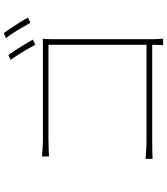

<svg xmlns="http://www.w3.org/2000/svg" viewBox="48 -928 903 1040"><g transform="rotate(-90 500.0 -408.5)"><path d="M722 -815Q733 -800 748.5 -776Q764 -752 779 -727.5Q794 -703 805 -683L777 -669Q767 -689 752.5 -714Q738 -739 722.5 -763Q707 -787 695 -803ZM840 -840Q852 -825 867 -802Q882 -779 897.5 -754.5Q913 -730 924 -709L896 -696Q879 -727 856 -765.5Q833 -804 813 -828ZM172 -633Q194 -631 219.5 -629.5Q245 -628 267 -628H748Q763 -628 777.5 -628Q792 -628 809 -629Q808 -613 807.5 -596.5Q807 -580 807 -567V-52Q807 -24 808.5 -0.5Q810 23 810 23H775Q775 23 776 -0.5Q777 -24 777 -50V-598H268Q244 -598 215 -597Q186 -596 172 -595ZM159 -72Q172 -71 200 -69Q228 -67 256 -67H788V-36H257Q225 -36 200 -35.5Q175 -35 159 -34Z"/></g></svg>

Font: Noto Sans JP
Style: Regular
Weight: 100
Designer: Ryoko NISHIZUKA 西塚涼子 (kana, bopomofo & ideographs); Paul D. Hunt (Latin, Greek & Cyrillic); Sandoll Communications 산돌커뮤니
Foundry: Adobe
Version: Version 2.004;hotconv 1.0.118;makeotfexe 2.5.65603